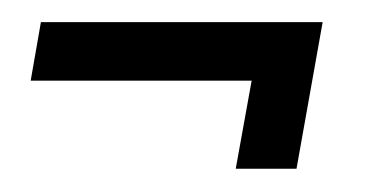

<svg xmlns="http://www.w3.org/2000/svg" viewBox="-20 -286 326 169"><path d="M187.5 -137.5 201.5 -215H7L16 -266.5H264L241 -137.5Z"/></svg>

Font: Anybody Condensed Regular
Style: Italic
Weight: 400
Width: 3
Italic angle: -10°
Designer: Tyler Finck
Foundry: Etcetera Type Company
Version: Version 1.010; ttfautohint (v1.8.3) -l 8 -r 50 -G 200 -x 14 